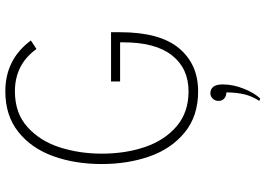

<svg xmlns="http://www.w3.org/2000/svg" viewBox="-158 -594 997 721"><g transform="rotate(-90 340.5 -233.5)"><path d="M85 -350Q85 -450 114.5 -532Q144 -614 205.5 -663Q267 -712 358 -712Q478 -712 549 -616L517 -595Q459 -676 358 -676Q276 -676 223.5 -628.5Q171 -581 147.5 -507Q124 -433 124 -350Q124 -261 149 -187.5Q174 -114 226.5 -69Q279 -24 358 -24Q444 -24 493 -86Q542 -148 542 -269V-281H395V-315H580V-281Q580 -132 520 -60Q460 12 358 12Q265 12 203.5 -38.5Q142 -89 113.5 -171Q85 -253 85 -350ZM354 118Q340 118 331 110Q322 102 322 89Q322 76 330.5 67Q339 58 351 58Q366 58 375 69Q384 80 384 104Q384 144 367.5 184.5Q351 225 331 245L322 242Q340 215 347 184.5Q354 154 354 118Z"/></g></svg>

Font: Overpass Thin
Style: Regular
Weight: 100
Designer: Delve Withrington, Thomas Jockin
Foundry: Delve Fonts
Version: Version 3.000;DELV;Overpass